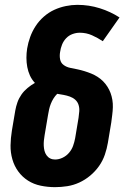

<svg xmlns="http://www.w3.org/2000/svg" viewBox="-20 -764 540 792"><path d="M207 8Q177 8 148 2Q119 -4 95.5 -19Q72 -34 55.5 -56.5Q39 -79 31 -107Q23 -135 23.5 -164.5Q24 -194 29 -225L43 -308Q46 -325 52 -342Q58 -359 68.5 -374Q79 -389 93.5 -401Q108 -413 124 -422Q111 -436 103.5 -452.5Q96 -469 92.5 -487.5Q89 -506 89 -525.5Q89 -545 92 -564Q96 -588 104.5 -611.5Q113 -635 127 -656.5Q141 -678 161 -695.5Q181 -713 204 -723.5Q227 -734 251.5 -739Q276 -744 299 -744Q347 -744 391.5 -730Q436 -716 473 -692L404 -594Q383 -608 359.5 -618.5Q336 -629 309 -629Q294 -629 279 -623.5Q264 -618 253 -606.5Q242 -595 236 -580Q230 -565 228 -550Q225 -534 228 -519Q231 -504 243 -495.5Q255 -487 270 -484Q285 -481 299.5 -478Q314 -475 328.5 -470.5Q343 -466 356.5 -460.5Q370 -455 382.5 -447Q395 -439 405 -429Q415 -419 423 -406.5Q431 -394 436 -380.5Q441 -367 443.5 -352Q446 -337 445.5 -321.5Q445 -306 443 -290.5Q441 -275 439 -259L425 -175Q421 -151 412.5 -126Q404 -101 388.5 -79Q373 -57 352 -39.5Q331 -22 307 -11Q283 0 257.5 4Q232 8 207 8ZM207 -106Q223 -106 238.5 -113.5Q254 -121 265 -134Q276 -147 281.5 -162.5Q287 -178 290 -194L304 -278Q306 -291 307 -305Q308 -319 304 -331.5Q300 -344 290.5 -352.5Q281 -361 268.5 -365.5Q256 -370 242.5 -372.5Q229 -375 216 -377Q207 -368 200.5 -357.5Q194 -347 189.5 -335.5Q185 -324 182.5 -312.5Q180 -301 178 -289L164 -206Q162 -195 161 -184Q160 -173 160.5 -162.5Q161 -152 163.5 -142Q166 -132 172 -123.5Q178 -115 187 -110.5Q196 -106 207 -106Z"/></svg>

Font: Iosevka SS04 Heavy
Style: Italic
Weight: 900
Italic angle: -9°
Monospace: yes
Designer: Belleve Invis
Foundry: Belleve Invis
Version: Version 19.0.0; ttfautohint (v1.8.4)